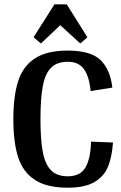

<svg xmlns="http://www.w3.org/2000/svg" viewBox="-20 -860 563 892"><path d="M295 -573Q245 -573 217.5 -545.5Q190 -518 179 -460.5Q168 -403 168 -306Q168 -210 179 -153Q190 -96 217.5 -68.5Q245 -41 295 -41Q353 -41 377 -82Q401 -123 403 -202L505 -198Q500 -129 481 -84Q462 -39 417.5 -13.5Q373 12 295 12Q198 12 142.5 -24Q87 -60 64.5 -129Q42 -198 42 -306Q42 -414 64.5 -483.5Q87 -553 142.5 -589Q198 -625 295 -625Q401 -625 446.5 -581.5Q492 -538 502 -453L401 -437Q395 -503 370.5 -538Q346 -573 295 -573ZM233 -840H290L386 -687L353 -658L260 -743L170 -658L136 -687Z"/></svg>

Font: Arya
Style: Bold
Weight: 700
Designer: Eduardo Rodriguez Tunni, Modular Infotech
Foundry: Eduardo Rodriguez Tunni, Modular Infotech
Version: Version 1.002